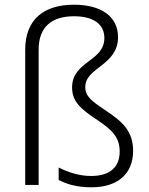

<svg xmlns="http://www.w3.org/2000/svg" viewBox="-20 -785 633 815"><path d="M481 -627C481 -715 410 -765 294 -765C169 -765 87 -705 87 -574V0H144V-574C144 -673 202 -716 294 -716C374 -716 423 -684 423 -624C423 -523 286 -526 286 -414C286 -353 323 -322 394 -275C456 -233 488 -203 488 -141C488 -78 449 -38 367 -38C316 -38 268 -54 229 -74V-21C264 -3 306 10 369 10C480 10 545 -48 545 -144C545 -230 498 -269 433 -313C367 -357 342 -376 342 -416C342 -499 481 -507 481 -627Z"/></svg>

Font: Noto Sans Meetei Mayek Light
Style: Regular
Weight: 300
Designer: Monotype Design Team and Neelakash Kshetrimayum
Foundry: Monotype Imaging Inc.
Version: Version 2.002